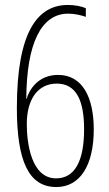

<svg xmlns="http://www.w3.org/2000/svg" viewBox="-20 -741 441 774"><path d="M48 -306C48 -93 95 13 207 13C303 13 358 -75 358 -219C358 -348 313 -439 214 -439C134 -439 98 -380 87 -342H86C87 -566 146 -686 255 -686C280 -686 307 -680 326 -673V-708C308 -716 280 -721 254 -721C132 -721 48 -614 48 -306ZM206 -22C106 -22 88 -164 88 -241C88 -340 132 -404 209 -404C290 -404 319 -331 319 -220C319 -89 280 -22 206 -22Z"/></svg>

Font: Noto Sans Myanmar ExtraCondensed ExtraLight
Style: Regular
Weight: 200
Width: 2
Designer: Monotype Design Team
Foundry: Monotype Imaging Inc.
Version: Version 2.107